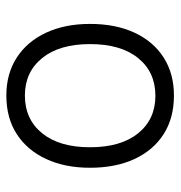

<svg xmlns="http://www.w3.org/2000/svg" viewBox="-2 -544 555 590"><g transform="rotate(-90 275.0 -249.5)"><path d="M276 8Q207 8 157.5 -23.5Q108 -55 81 -113Q54 -171 54 -250Q54 -327 81 -385Q108 -443 157.5 -475Q207 -507 276 -507Q343 -507 392.5 -475Q442 -443 469 -385Q496 -327 496 -250Q496 -171 469 -113Q442 -55 392.5 -23.5Q343 8 276 8ZM275 -49Q348 -49 391 -102Q434 -155 434 -250Q434 -344 391 -397Q348 -450 276 -450Q203 -450 160 -397Q117 -344 117 -250Q117 -155 160 -102Q203 -49 275 -49Z"/></g></svg>

Font: Nunitoga
Style: Light
Weight: 300
Designer: Vernon Adams
Foundry: Vernon Adams
Version: Version 1.0